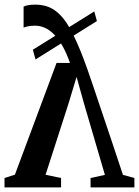

<svg xmlns="http://www.w3.org/2000/svg" viewBox="-24 -810 602 830"><path d="M128 -790Q180 -790 215.8 -763.2Q251.5 -736.5 280.2 -683.8Q309 -631 338.5 -552.5Q342 -543.5 352.8 -513.5Q363.5 -483.5 379.2 -436.8Q395 -390 415.2 -329.8Q435.5 -269.5 459 -199.8Q482.5 -130 507.5 -54L557 -40.5V0H367.5V-40.5L429.5 -54L340 -359.5L307 -477.5L271 -358.5L173 -54.5L240 -40.5V0H-4.5V-40.5L40.5 -55L220.5 -538H278.5Q264.5 -578 248 -608Q231.5 -638 212.5 -658.2Q193.5 -678.5 172.2 -688.8Q151 -699 127 -699Q112.5 -699 98.8 -696.5Q85 -694 78 -690.5V-781.5Q85.5 -785.5 98.8 -787.8Q112 -790 128 -790ZM383.5 -760.5 395 -719 129.5 -553 118 -595Z"/></svg>

Font: Merriweather 60pt SemiBold
Style: Regular
Weight: 600
Version: Version 2.100